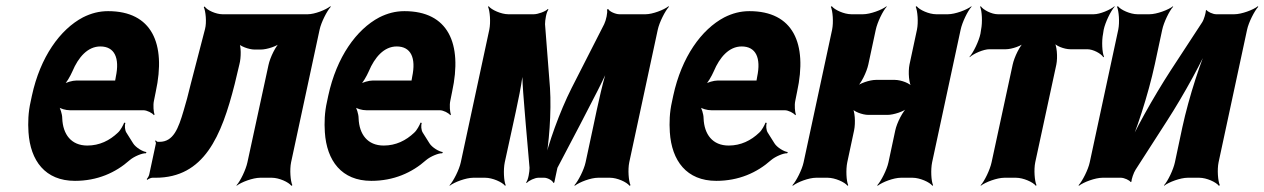

<svg xmlns="http://www.w3.org/2000/svg" viewBox="-20 -574 4083 620"><path d="M329 -538C300 -538 274 -531 248 -518C174 -479 110 -390 83 -265L79 -246C71 -211 70 -178 72 -147C78 -55 126 10 222 10C294 10 353 -16 399 -57C413 -69 440 -80 451 -79L453 -83C441 -84 418 -98 410 -111L388 -146C383 -154 382 -169 385 -177L381 -178C378 -170 369 -153 361 -146C334 -120 301 -104 262 -104C210 -104 183 -140 181 -192C181 -206 174 -226 169 -233L168 -229C175 -223 192 -218 206 -218H443C455 -218 472 -209 477 -202L479 -204C476 -212 474 -234 477 -248L483 -278C517 -434 470 -538 329 -538ZM354 -326 353 -320C352 -317 351 -311 353 -310L355 -312C354 -314 350 -314 348 -314H227C214 -314 193 -308 183 -301L184 -297C194 -305 207 -328 214 -344C233 -389 263 -424 304 -424C350 -424 367 -387 354 -326Z M974 -528H698C678 -528 648 -541 641 -553L638 -551C644 -539 648 -502 642 -480L596 -303C588 -269 580 -240 573 -217C556 -159 540 -116 495 -116H490C487 -116 484 -119 483 -121L481 -118C483 -116 484 -112 483 -109L462 -11C461 -6 457 1 454 4L455 7C459 4 467 0 472 0H482C639 0 695 -133 738 -303L753 -366C759 -388 759 -427 751 -439L747 -436C754 -425 784 -414 802 -414H822C842 -414 876 -425 889 -438L887 -440C871 -428 852 -388 847 -364L779 -50C774 -26 756 11 744 24V26C759 14 797 0 820 0H858C881 0 912 14 921 26L924 24C918 11 915 -26 920 -50L1012 -478C1017 -502 1036 -539 1048 -552L1047 -554C1032 -542 996 -528 974 -528Z M1286 -538C1257 -538 1231 -531 1205 -518C1131 -479 1067 -390 1040 -265L1036 -246C1028 -211 1027 -178 1029 -147C1035 -55 1083 10 1179 10C1251 10 1310 -16 1356 -57C1370 -69 1397 -80 1408 -79L1410 -83C1398 -84 1375 -98 1367 -111L1345 -146C1340 -154 1339 -169 1342 -177L1338 -178C1335 -170 1326 -153 1318 -146C1291 -120 1258 -104 1219 -104C1167 -104 1140 -140 1138 -192C1138 -206 1131 -226 1126 -233L1125 -229C1132 -223 1149 -218 1163 -218H1400C1412 -218 1429 -209 1434 -202L1436 -204C1433 -212 1431 -234 1434 -248L1440 -278C1474 -434 1427 -538 1286 -538ZM1311 -326 1310 -320C1309 -317 1308 -311 1310 -310L1312 -312C1311 -314 1307 -314 1305 -314H1184C1171 -314 1150 -308 1140 -301L1141 -297C1151 -305 1164 -328 1171 -344C1190 -389 1220 -424 1261 -424C1307 -424 1324 -387 1311 -326Z M1756 -290 1740 -496C1740 -508 1744 -535 1751 -543L1749 -545C1742 -537 1717 -528 1704 -528H1621C1599 -528 1567 -542 1558 -554L1556 -552C1562 -539 1565 -502 1560 -478L1468 -50C1463 -26 1444 11 1432 24V26C1447 14 1485 0 1508 0H1547C1570 0 1602 14 1611 26L1613 24C1607 11 1605 -26 1610 -50L1634 -160C1649 -229 1670 -320 1671 -371L1667 -370C1664 -319 1673 -235 1678 -170L1690 -32C1690 -20 1686 7 1679 15L1681 17C1687 9 1708 0 1718 0H1738C1748 0 1765 9 1767 17L1770 15C1772 7 1777 -20 1780 -32L1854 -173C1888 -240 1935 -325 1954 -378L1950 -379C1929 -326 1910 -233 1895 -162L1871 -50C1866 -26 1847 11 1835 24L1836 26C1851 14 1888 0 1911 0H1950C1973 0 2004 14 2013 26L2016 24C2010 11 2007 -26 2012 -50L2104 -478C2109 -502 2128 -539 2140 -552L2139 -554C2124 -542 2087 -528 2065 -528H1980C1968 -528 1947 -537 1944 -545L1940 -543C1943 -535 1937 -508 1931 -496L1826 -290C1787 -213 1749 -106 1736 -44H1740C1753 -106 1761 -213 1756 -290Z M2400 -538C2371 -538 2345 -531 2319 -518C2245 -479 2181 -390 2154 -265L2150 -246C2142 -211 2141 -178 2143 -147C2149 -55 2197 10 2293 10C2365 10 2424 -16 2470 -57C2484 -69 2511 -80 2522 -79L2524 -83C2512 -84 2489 -98 2481 -111L2459 -146C2454 -154 2453 -169 2456 -177L2452 -178C2449 -170 2440 -153 2432 -146C2405 -120 2372 -104 2333 -104C2281 -104 2254 -140 2252 -192C2252 -206 2245 -226 2240 -233L2239 -229C2246 -223 2263 -218 2277 -218H2514C2526 -218 2543 -209 2548 -202L2550 -204C2547 -212 2545 -234 2548 -248L2554 -278C2588 -434 2541 -538 2400 -538ZM2425 -326 2424 -320C2423 -317 2422 -311 2424 -310L2426 -312C2425 -314 2421 -314 2419 -314H2298C2285 -314 2264 -308 2254 -301L2255 -297C2265 -305 2278 -328 2285 -344C2304 -389 2334 -424 2375 -424C2421 -424 2438 -387 2425 -326Z M2990 -50 3082 -478C3087 -502 3105 -539 3117 -552V-554C3102 -542 3064 -528 3041 -528H3003C2980 -528 2949 -542 2940 -554L2937 -552C2943 -539 2946 -502 2941 -478L2917 -366C2912 -342 2915 -302 2925 -290L2927 -292C2920 -305 2889 -316 2870 -316H2808C2789 -316 2755 -305 2742 -292L2744 -290C2760 -302 2779 -342 2784 -366L2808 -478C2813 -502 2831 -539 2843 -552V-554C2828 -542 2790 -528 2767 -528H2729C2706 -528 2675 -542 2666 -554L2663 -552C2669 -539 2672 -502 2667 -478L2575 -50C2570 -26 2551 11 2539 24L2540 26C2555 14 2592 0 2615 0H2653C2676 0 2708 14 2717 26L2719 24C2713 11 2711 -26 2716 -50L2738 -153C2743 -177 2741 -217 2731 -229L2728 -227C2735 -214 2765 -203 2784 -203H2846C2865 -203 2900 -214 2913 -227L2912 -229C2896 -217 2876 -177 2871 -153L2849 -50C2844 -26 2825 11 2813 24L2814 26C2829 14 2866 0 2889 0H2927C2950 0 2982 14 2991 26L2993 24C2987 11 2985 -26 2990 -50Z M3542 -465 3544 -478C3549 -502 3567 -539 3579 -552V-554C3565 -542 3532 -528 3512 -528H3202C3182 -528 3155 -542 3147 -554L3145 -552C3151 -539 3153 -502 3148 -478L3146 -465C3141 -441 3123 -404 3111 -391V-389C3124 -401 3156 -415 3175 -415H3228C3247 -415 3280 -426 3292 -439L3290 -441C3274 -429 3255 -389 3250 -365L3182 -50C3177 -26 3159 11 3147 24V26C3162 14 3200 0 3223 0H3261C3284 0 3316 14 3325 26L3327 24C3321 11 3318 -26 3323 -50L3391 -365C3396 -389 3393 -429 3383 -441L3381 -439C3387 -426 3417 -415 3436 -415H3491C3510 -415 3536 -401 3543 -389L3545 -391C3539 -404 3537 -441 3542 -465Z M3862 -502 3760 -346C3705 -261 3640 -146 3611 -75L3615 -74C3648 -145 3688 -269 3709 -366L3733 -478C3738 -502 3756 -539 3768 -552V-554C3753 -542 3715 -528 3692 -528H3653C3630 -528 3599 -542 3590 -554L3587 -552C3593 -539 3596 -502 3591 -478L3499 -50C3494 -26 3475 11 3463 24L3464 26C3479 14 3517 0 3540 0H3600C3610 0 3628 8 3631 14L3634 12C3633 6 3641 -17 3647 -26L3748 -183C3803 -268 3866 -383 3895 -453L3892 -454C3859 -384 3819 -260 3798 -163L3774 -50C3769 -26 3751 11 3739 24V26C3754 14 3792 0 3815 0H3853C3876 0 3907 14 3916 26L3919 24C3913 11 3910 -26 3915 -50L4007 -478C4012 -502 4031 -539 4043 -552L4042 -554C4027 -542 3989 -528 3966 -528H3907C3897 -528 3879 -536 3876 -542L3874 -540C3874 -533 3868 -511 3862 -502Z"/></svg>

Font: Asimov
Style: EdgeExtremeIt
Weight: 500
Designer: Google
Version: Version 2.000980: 2014